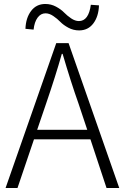

<svg xmlns="http://www.w3.org/2000/svg" viewBox="-20 -946 627 966"><path d="M437 -922 478 -919Q476 -863 449.5 -828Q423 -793 378 -793Q349 -793 324 -806.5Q299 -820 283.5 -836Q268 -852 248 -865.5Q228 -879 209 -879Q185 -879 169 -857Q153 -835 149 -797L108 -801Q110 -856 136.5 -891Q163 -926 208 -926Q237 -926 262 -912.5Q287 -899 302.5 -883Q318 -867 338 -853.5Q358 -840 377 -840Q426 -840 437 -922ZM167 -293H419L375 -425Q337 -532 295 -675H291Q260 -565 212 -425ZM516 0 435 -245H151L68 0H8L263 -729H325L580 0Z"/></svg>

Font: Noto Sans Korean Light
Style: Regular
Weight: 300
Designer: Ryoko NISHIZUKA  (kana & ideographs); Paul D. Hunt (Latin, Greek & Cyrillic); Wenlong ZHANG  (bopomofo); Sandoll Communi
Foundry: Adobe Systems Incorporated
Version: Version 1.000;PS 1;hotconv 1.0.78;makeotf.lib2.5.61930